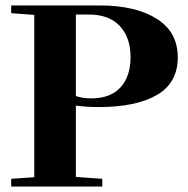

<svg xmlns="http://www.w3.org/2000/svg" viewBox="-20 -683 690 703"><path d="M21 0V-28.3L105.5 -34.2V-628.4L21 -634.8V-663.1H343.8Q476.1 -663.1 553.5 -614.5Q630.9 -565.9 630.9 -473.1Q630.9 -379.4 554.4 -335.2Q478 -291 342.3 -291Q296.4 -291 257.8 -296.4V-35.2L354.5 -28.3V0ZM314 -322.8Q384.8 -322.8 421.4 -363.3Q458 -403.8 458 -474.1Q458 -545.9 418.5 -587.9Q378.9 -629.9 304.7 -629.9H257.8V-331.5Q281.2 -322.8 314 -322.8Z"/></svg>

Font: Elstob
Style: Bold
Weight: 700
Designer: Peter S. Baker
Version: Version 1.015